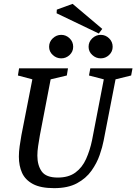

<svg xmlns="http://www.w3.org/2000/svg" viewBox="-20 -967 708 997"><path d="M261 10Q191 10 151 -11.5Q111 -33 94.5 -69.5Q78 -106 78 -154Q78 -179 82 -207.5Q86 -236 91 -264L148 -555L73 -575L79 -612H333L327 -575L243 -555L187 -264Q182 -235 178 -208.5Q174 -182 174 -159Q174 -109 196.5 -77Q219 -45 280 -45Q336 -45 371.5 -71Q407 -97 427 -141.5Q447 -186 458 -239L519 -555L442 -575L449 -612H668L661 -575L580 -555L518 -236Q512 -204 497.5 -162Q483 -120 455 -80.5Q427 -41 380 -15.5Q333 10 261 10ZM503 -664Q478 -664 459 -681.5Q440 -699 440 -724Q440 -750 459 -768Q478 -786 503 -786Q528 -786 546.5 -768Q565 -750 565 -724Q565 -699 546.5 -681.5Q528 -664 503 -664ZM298 -664Q273 -664 254 -681.5Q235 -699 235 -724Q235 -750 254 -768Q273 -786 298 -786Q323 -786 341.5 -768Q360 -750 360 -724Q360 -699 341.5 -681.5Q323 -664 298 -664ZM493 -793 274 -898 275 -917 357 -947 511 -817Z"/></svg>

Font: Manuale Medium
Style: Italic
Weight: 500
Italic angle: -11°
Version: Version 1.002